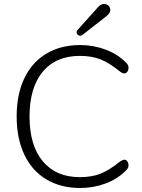

<svg xmlns="http://www.w3.org/2000/svg" viewBox="-20 -940 717 968"><path d="M383.8 -712.9Q450.7 -712.9 511.2 -690.4Q571.8 -668 613.8 -626Q627.9 -612.8 627.9 -599.4Q627.9 -585.9 621.6 -577.9Q615.2 -569.8 606.2 -569.8Q597.2 -569.8 584 -580.1Q529.8 -624 485.8 -641.1Q441.9 -658.2 382.8 -658.2Q261.7 -658.2 195.3 -578.1Q128.9 -498 128.9 -352.5Q128.9 -207 195.6 -127Q262.2 -46.9 382.8 -46.9Q441.9 -46.9 485.8 -64Q529.8 -81.1 584 -125Q599.1 -134.8 607.2 -134.8Q615.2 -134.8 621.6 -127Q627.9 -119.1 627.9 -105.5Q627.9 -91.8 613.8 -79.1Q571.8 -37.1 511.5 -14.6Q451.2 7.8 383.8 7.8Q286.1 7.8 213.6 -35.6Q141.1 -79.1 102.5 -160.6Q64 -242.2 64 -353Q64 -463.9 102.5 -544.9Q141.1 -626 213.6 -669.4Q286.1 -712.9 383.8 -712.9ZM372.1 -790 475.1 -904.8Q489.3 -919.9 503.7 -919.9Q518.1 -919.9 527.1 -911.4Q536.1 -902.8 536.1 -888.4Q536.1 -874 517.1 -858.9L396 -764.2Q391.1 -759.8 384 -759.8Q377 -759.8 371.6 -764.9Q366.2 -770 366.2 -777.1Q366.2 -784.2 372.1 -790Z"/></svg>

Font: Nunito-Light
Style: Regular
Weight: 300
Designer: Vernon Adams
Foundry: newtypography
Version: Version 3.000